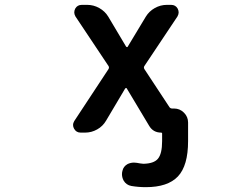

<svg xmlns="http://www.w3.org/2000/svg" viewBox="-20 -566 1040 794"><path d="M583 208Q552.7 208 523.4 203.1Q502 199.2 491.2 180.7Q484.4 168 484.4 154.3Q484.4 147.5 486.3 140.6Q490.2 122.1 507.8 112.3Q520.5 106.4 534.2 106.4Q540 106.4 545.9 107.4Q560.5 110.4 573.2 111.3Q616.2 110.4 632.8 90.8Q650.4 70.3 650.4 17.6V-13.7Q650.4 -17.6 646.5 -17.6Q613.3 -17.6 596.7 -45.9L504.9 -199.2Q503.9 -202.1 501.5 -202.1Q499 -202.1 497.1 -199.2L418.9 -67.4Q405.3 -43.9 381.8 -30.8Q358.4 -17.6 332 -17.6H313.5Q294.9 -17.6 286.1 -34.2Q282.2 -41 282.2 -48.8Q282.2 -57.6 287.1 -65.4L428.7 -280.3Q432.6 -287.1 428.7 -293L292 -498Q287.1 -506.8 287.1 -514.6Q287.1 -522.5 291 -530.3Q299.8 -545.9 318.4 -545.9H340.8Q367.2 -545.9 390.6 -532.7Q414.1 -519.5 427.7 -497.1L501 -374Q502.9 -371.1 505.4 -371.1Q507.8 -371.1 508.8 -374L583 -497.1Q596.7 -519.5 620.1 -532.7Q643.6 -545.9 669.9 -545.9H687.5Q706.1 -545.9 714.8 -530.3Q718.8 -522.5 718.8 -514.6Q718.8 -506.8 713.9 -498L577.1 -293Q573.2 -287.1 577.1 -280.3L680.7 -123Q684.6 -117.2 692.4 -117.2H700.2Q723.6 -117.2 740.7 -100.1Q757.8 -83 757.8 -59.6V17.6Q757.8 119.1 715.8 163.6Q673.8 208 583 208Z"/></svg>

Font: Rounded Mgen+ 2m medium
Style: Regular
Weight: 500
Designer: [Source Han Sans]
Ryoko NISHIZUKA  (kana & ideographs); Paul D. Hunt (Latin, Greek & Cyrillic); Wenlong ZHANG  (bopomofo
Version: Version 1.059.20150602